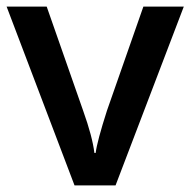

<svg xmlns="http://www.w3.org/2000/svg" viewBox="-20 -560 575 580"><path d="M205.1 0 0 -540H121.1L231 -226.1Q259.3 -147 265.1 -98.1H269Q273.4 -133.3 303.2 -226.1L413.1 -540H535.2L329.1 0Z"/></svg>

Font: f0_32663          
Style: Regular
Weight: 600
Foundry: Ascender Corporation
Version: Version 1.10